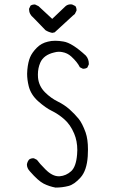

<svg xmlns="http://www.w3.org/2000/svg" viewBox="-20 -830 540 878"><path d="M330.1 -783.2Q330.1 -794.4 324.7 -802.2L309.6 -809.6Q306.2 -810.1 303.2 -810.1Q290 -810.1 280.3 -802.2L218.8 -743.7L156.2 -801.8L141.1 -809.1Q139.6 -809.6 136.5 -809.6Q133.3 -809.6 128.7 -808.3Q124 -807.1 119.6 -804.2L112.8 -789.6Q112.8 -789.1 112.8 -788.6Q112.8 -764.6 133.3 -748.5L133.8 -748L188 -691.9Q202.1 -683.1 218.8 -679.7L230 -682.1L313 -758.3L322.3 -766.1L329.6 -780.8Q330.1 -782.2 330.1 -783.2ZM382.3 -146.5Q382.3 -192.9 371.6 -224.1Q356.4 -266.1 339.8 -286.6Q322.3 -308.1 297.9 -330.1Q273.9 -351.1 245.1 -365.2Q212.9 -380.9 186 -407.7Q157.2 -436.5 153.8 -475.6Q153.3 -482.4 153.3 -489.3Q153.3 -519 164.6 -544.4Q180.2 -578.6 226.6 -589.8Q239.3 -593.3 248.5 -593.3Q257.8 -593.3 264.6 -591.8Q288.1 -587.9 306.2 -571.3Q333.5 -546.4 345.2 -522.5L357.9 -516.1Q359.4 -515.6 360.4 -515.6Q371.6 -515.6 379.4 -521L386.2 -535.6Q386.2 -536.6 386.2 -538.1Q386.2 -560.1 372.6 -575.7Q309.1 -634.3 270 -640.1Q250.5 -643.6 232.4 -643.6Q214.4 -643.6 199.2 -639.6Q168.9 -632.8 147.9 -611.3Q126.5 -589.4 117.7 -568.4Q108.4 -546.4 105 -511.2Q104 -502 104 -492.7Q104 -465.8 111.3 -436Q121.1 -397 154.3 -367.2Q189 -336.4 217.3 -322.8Q245.6 -309.1 272.9 -285.6Q301.8 -260.7 319.3 -218.8Q333.5 -185.1 333.5 -143.6Q333.5 -133.8 332.5 -123.5Q328.1 -67.9 305.4 -47.1Q282.7 -26.4 252.9 -23.9Q251 -23.9 248.5 -23.9Q219.2 -23.9 188 -55.2Q160.2 -83 148.9 -99.1L135.3 -106Q133.8 -106.4 132.8 -106.4Q120.6 -106.4 112.8 -100.1Q104.5 -89.8 103 -77.1Q103.5 -60.1 117.2 -45.9Q154.8 -2.9 179.7 9.8Q205.1 22.5 233.9 27.8Q264.6 27.8 293 20.5Q319.8 13.7 348.4 -18.3Q377 -50.3 381.3 -115.7Q382.3 -131.8 382.3 -146.5Z"/></svg>

Font: NaikaiFont
Style: ExtraLight
Weight: 200
Version: Version 1.89